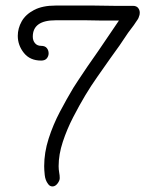

<svg xmlns="http://www.w3.org/2000/svg" viewBox="-20 -653 523 691"><path d="M169 18Q159 18 153 9Q143 -4 141 -23Q139 -42 139 -55Q139 -104 155 -154Q171 -204 195.5 -250.5Q220 -297 244 -337Q249 -345 262.5 -365.5Q276 -386 295 -414Q314 -442 334 -470L408 -579Q379 -579 349.5 -579Q320 -579 291 -580H180Q98 -580 98 -521Q98 -507 106 -497.5Q114 -488 128 -488Q142 -488 148.5 -480Q155 -472 155 -461Q155 -451 148.5 -443Q142 -435 128 -435Q88 -435 66 -462.5Q44 -490 44 -524Q44 -551 58 -576Q72 -601 102.5 -617Q133 -633 180 -633H319Q354 -632 389 -632Q424 -632 458 -632Q471 -632 477 -624.5Q483 -617 483 -607Q483 -599 480 -593Q479 -588 475.5 -583Q472 -578 468 -572L462 -563L441 -535Q426 -512 410 -489Q394 -466 377 -443Q354 -410 331 -377.5Q308 -345 287 -310Q266 -275 243.5 -231.5Q221 -188 206 -142.5Q191 -97 191 -55Q191 -49 191.5 -43.5Q192 -38 193 -32Q194 -27 194.5 -22Q195 -17 195 -12Q195 -3 187 7.5Q179 18 169 18Z"/></svg>

Font: Twinkle Star
Style: Regular
Weight: 400
Designer: Robert E. Leuschke
Foundry: Robert E. Leuschke
Version: Version 2.010; ttfautohint (v1.8.3)